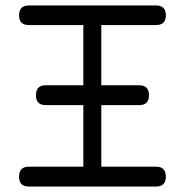

<svg xmlns="http://www.w3.org/2000/svg" viewBox="-20 -685 679 705"><path d="M50 -36Q50 -73 86 -73H286V-299H148Q112 -299 112 -335Q112 -372 148 -372H286V-593H86Q50 -593 50 -629Q50 -665 86 -665H553Q589 -665 589 -629Q589 -593 553 -593H352V-372H491Q527 -372 527 -335Q527 -299 491 -299H352V-73H553Q589 -73 589 -36Q589 0 553 0H86Q50 0 50 -36Z"/></svg>

Font: Jura SemiBold
Style: Regular
Weight: 600
Designer: Daniel Johnson, Alexei Vanyashin
Foundry: Daniel Johnson
Version: Version 5.103